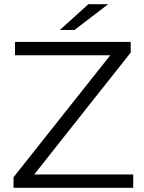

<svg xmlns="http://www.w3.org/2000/svg" viewBox="-20 -901 691 921"><path d="M144 -64 607 -649V-700H52V-636H509L45 -51V0H619V-64ZM267 -757H337L499 -881H404Z"/></svg>

Font: Malon Grotesk
Style: Regular
Weight: 400
Designer: Julieta Ulanovsky
Foundry: Julieta Ulanovsky
Version: Version 7.200